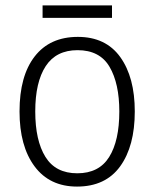

<svg xmlns="http://www.w3.org/2000/svg" viewBox="-20 -678 569 708"><path d="M477 -267Q477 -139 423 -64.5Q369 10 264 10Q163 10 107.5 -64.5Q52 -139 52 -267Q52 -398 108 -470Q164 -542 267 -542Q370 -542 423.5 -467.5Q477 -393 477 -267ZM110 -267Q110 -160 147.5 -99.5Q185 -39 265 -39Q345 -39 382.5 -99Q420 -159 420 -267Q420 -370 384 -431.5Q348 -493 266 -493Q187 -493 148.5 -434Q110 -375 110 -267ZM393 -658V-612H137V-658Z"/></svg>

Font: Noto Sans Lao Looped SemiCondensed Light
Style: Regular
Weight: 300
Width: 4
Designer: Mark Frömberg, Ben Mitchell
Foundry: The Fontpad Ltd
Version: Version 1.002; ttfautohint (v1.8.4.7-5d5b)